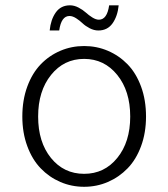

<svg xmlns="http://www.w3.org/2000/svg" viewBox="-20 -697 640 730"><path d="M168.9 -581.1Q172.9 -622.6 192.1 -649.7Q211.4 -676.8 246.1 -676.8Q262.2 -676.8 278.6 -668.2Q294.9 -659.7 306.2 -649.4Q317.4 -639.2 331.1 -630.6Q344.7 -622.1 356 -622.1Q387.2 -622.1 395 -676.8H431.2Q427.2 -635.7 408 -608.4Q388.7 -581.1 354 -581.1Q337.4 -581.1 321 -589.6Q304.7 -598.1 293.7 -608.6Q282.7 -619.1 269.3 -627.7Q255.9 -636.2 244.1 -636.2Q212.9 -636.2 205.1 -581.1ZM64.9 -253.9Q64.9 -316.4 83.7 -367.7Q102.5 -418.9 134.8 -452.4Q167 -485.8 209.5 -503.9Q252 -522 299.8 -522Q347.7 -522 390.1 -503.9Q432.6 -485.8 465.1 -452.4Q497.6 -418.9 516.4 -367.7Q535.2 -316.4 535.2 -253.9Q535.2 -192.4 516.4 -141.4Q497.6 -90.3 465.1 -56.9Q432.6 -23.4 390.1 -5.1Q347.7 13.2 299.8 13.2Q252 13.2 209.5 -5.1Q167 -23.4 134.8 -56.9Q102.5 -90.3 83.7 -141.4Q64.9 -192.4 64.9 -253.9ZM475.1 -253.9Q475.1 -351.1 425.8 -412.1Q376.5 -473.1 299.8 -473.1Q223.1 -473.1 174.1 -412.1Q125 -351.1 125 -253.9Q125 -156.7 173.8 -96.4Q222.7 -36.1 299.8 -36.1Q377 -36.1 426 -96.7Q475.1 -157.2 475.1 -253.9Z"/></svg>

Font: Office Code Pro Light
Style: Regular
Weight: 300
Designer: Nathan Rutzky & Paul D. Hunt
Foundry: Adobe Systems Incorporated
Version: Version 1.004;PS 001.004;hotconv 1.0.70;makeotf.lib2.5.58329